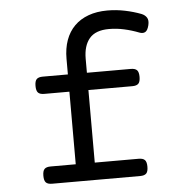

<svg xmlns="http://www.w3.org/2000/svg" viewBox="-49 -690 697 736"><g transform="rotate(-5 300.0 -321.5)"><path d="M218.8 -412.1V-472.2Q218.8 -512.2 230.2 -543.9Q241.7 -575.7 263.7 -597.7Q285.6 -619.6 317.6 -631.3Q349.6 -643.1 390.6 -643.1Q425.3 -643.1 458.3 -636.2Q491.2 -629.4 520.5 -618.2Q533.7 -612.8 540.3 -602.3Q546.9 -591.8 542.5 -573.2Q537.6 -553.2 528.3 -548.1Q519 -543 506.3 -547.9Q477.5 -559.1 448.7 -565.4Q419.9 -571.8 390.6 -571.8Q338.9 -571.8 315.4 -543.9Q292 -516.1 292 -465.8V-412.1H460.9Q477.5 -412.1 484.6 -404.8Q491.7 -397.5 491.7 -378.9Q491.7 -360.4 484.6 -353Q477.5 -345.7 460.9 -345.7H292V-66.4H460.9Q477.5 -66.4 484.6 -59.1Q491.7 -51.8 491.7 -33.2Q491.7 -14.6 484.6 -7.3Q477.5 0 460.9 0H122.1Q105.5 0 98.4 -7.3Q91.3 -14.6 91.3 -33.2Q91.3 -51.8 98.4 -59.1Q105.5 -66.4 122.1 -66.4H218.8V-345.7H122.1Q105.5 -345.7 98.4 -353Q91.3 -360.4 91.3 -378.9Q91.3 -397.5 98.4 -404.8Q105.5 -412.1 122.1 -412.1Z"/></g></svg>

Font: Courier Prime
Style: Regular
Weight: 400
Designer: Alan Dague-Greene
Foundry: Quote-Unquote Apps
Version: Version 1.203